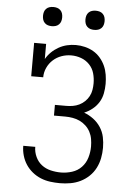

<svg xmlns="http://www.w3.org/2000/svg" viewBox="-62 -983 723 1037"><g transform="rotate(5 300.0 -464.5)"><path d="M303 8Q276 8 249.5 4.5Q223 1 198.5 -9Q174 -19 153 -36Q132 -53 117.5 -75Q103 -97 95.5 -123Q88 -149 88 -175V-176H153Q153 -148 165 -122Q177 -96 198.5 -79.5Q220 -63 247.5 -56.5Q275 -50 303 -50Q333 -50 363 -59.5Q393 -69 414 -91Q435 -113 444 -143Q453 -173 453 -204Q453 -224 449.5 -244.5Q446 -265 436.5 -283Q427 -301 412 -315Q397 -329 379 -337.5Q361 -346 340.5 -349.5Q320 -353 300 -353H239V-411H300Q318 -411 336 -414Q354 -417 370.5 -425Q387 -433 400.5 -446Q414 -459 422.5 -475Q431 -491 434 -509Q437 -527 437 -545Q437 -573 429.5 -599.5Q422 -626 403 -646Q384 -666 358 -675.5Q332 -685 304 -685Q277 -685 251.5 -676Q226 -667 206 -649Q186 -631 174.5 -606Q163 -581 163 -554H98V-735H163V-653Q175 -674 192.5 -691Q210 -708 231.5 -720Q253 -732 276.5 -737.5Q300 -743 324 -743Q349 -743 373.5 -737Q398 -731 419.5 -718.5Q441 -706 457.5 -686.5Q474 -667 484 -644.5Q494 -622 498 -597Q502 -572 502 -548Q502 -522 497 -496Q492 -470 478.5 -448Q465 -426 444.5 -409.5Q424 -393 400 -383Q427 -373 450.5 -355.5Q474 -338 490 -313.5Q506 -289 512 -260.5Q518 -232 518 -203Q518 -174 512.5 -146Q507 -118 494 -92.5Q481 -67 460 -47Q439 -27 413.5 -14.5Q388 -2 359.5 3Q331 8 303 8ZM415 -833Q404 -833 394 -836Q384 -839 376.5 -846.5Q369 -854 366 -864Q363 -874 363 -885Q363 -896 366 -906Q369 -916 376.5 -923.5Q384 -931 394 -934Q404 -937 415 -937Q426 -937 436 -934Q446 -931 453.5 -923.5Q461 -916 464 -906Q467 -896 467 -885Q467 -874 464 -864Q461 -854 453.5 -846.5Q446 -839 436 -836Q426 -833 415 -833ZM185 -833Q174 -833 164 -836Q154 -839 146.5 -846.5Q139 -854 136 -864Q133 -874 133 -885Q133 -896 136 -906Q139 -916 146.5 -923.5Q154 -931 164 -934Q174 -937 185 -937Q196 -937 206 -934Q216 -931 223.5 -923.5Q231 -916 234 -906Q237 -896 237 -885Q237 -874 234 -864Q231 -854 223.5 -846.5Q216 -839 206 -836Q196 -833 185 -833Z"/></g></svg>

Font: Iosevka Etoile Light
Style: Regular
Weight: 300
Designer: Belleve Invis
Foundry: Belleve Invis
Version: Version 25.0.1; ttfautohint (v1.8.4)